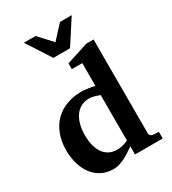

<svg xmlns="http://www.w3.org/2000/svg" viewBox="-224 -1053 1057 1181"><g transform="rotate(-30 304.5 -462.5)"><path d="M386.2 -421.9Q374.5 -426.8 361.8 -430.7Q351.1 -434.1 338.6 -437Q326.2 -439.9 314.9 -439.9Q280.3 -439.9 254.4 -425.8Q228.5 -411.6 211.7 -386.7Q194.8 -361.8 186.5 -328.1Q178.2 -294.4 178.2 -255.9Q178.2 -216.3 186.3 -184.1Q194.3 -151.9 210.4 -128.7Q226.6 -105.5 251 -92.8Q275.4 -80.1 308.1 -80.1Q321.8 -80.1 335.7 -82.8Q349.6 -85.4 360.8 -89.4Q374 -93.8 386.2 -99.1ZM386.2 0V-58.1Q380.4 -55.2 365.2 -43.7Q350.1 -32.2 328.6 -19.8Q307.1 -7.3 281.2 2.4Q255.4 12.2 228 12.2Q182.1 12.2 145.8 -6.3Q109.4 -24.9 84.2 -57.6Q59.1 -90.3 45.7 -135.3Q32.2 -180.2 32.2 -232.9Q32.2 -297.4 51.8 -347.2Q71.3 -397 106 -430.9Q140.6 -464.8 188.5 -482.4Q236.3 -500 293 -500Q307.1 -500 323.5 -498Q339.8 -496.1 354 -493.7Q370.1 -491.2 386.2 -487.8V-648.9H312V-689.9L467.8 -740.2H519V-73.2Q519 -64 525.4 -57.4Q531.7 -50.8 541 -49.8L583 -46.9V0ZM366.7 -765.6H248.5L137.7 -937H220.7L307.6 -842.8L394.5 -937H477.5Z"/></g></svg>

Font: Charis SIL Phon
Style: Bold
Weight: 700
Foundry: SIL International
Version: Version 5.000